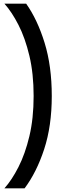

<svg xmlns="http://www.w3.org/2000/svg" viewBox="-20 -812 374 1042"><path d="M162.5 -291Q162.5 -412.5 139.5 -509.2Q116.5 -606 80.2 -676.8Q44 -747.5 4 -792H122Q183 -706 222 -579.8Q261 -453.5 261 -291Q261 -128.5 219.8 -2.5Q178.5 123.5 113.5 210H4Q44 165.5 80.2 94.5Q116.5 23.5 139.5 -73Q162.5 -169.5 162.5 -291Z"/></svg>

Font: Hepta Slab Medium
Style: Regular
Weight: 500
Designer: Michael LaGattuta
Foundry: Michael LaGattuta
Version: Version 1.102